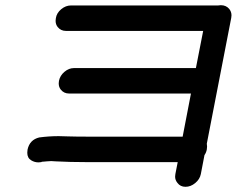

<svg xmlns="http://www.w3.org/2000/svg" viewBox="-20 -654 920 739"><path d="M694 65Q674 65 663 50Q654 39 654 26Q654 21 655 16L664 -30H313Q249 -30 193 -33L177 -34Q168 -34 160.5 -33Q153 -32 149.5 -32Q146 -32 142.5 -31.5Q139 -31 139 -30L128 -29Q113 -29 100 -37Q85 -46 85 -66Q85 -72 86 -78Q94 -116 131 -125Q169 -130 206 -130L243 -129Q270 -128 331 -128H683L715 -294H246Q226 -294 214 -309Q206 -319 206 -333Q206 -338 207 -343Q211 -363 228 -377.5Q245 -392 265 -392H734L762 -535H234Q214 -535 202 -550Q194 -560 194 -574Q194 -579 195 -584Q198 -604 215.5 -618.5Q233 -633 253 -633H819Q824 -634 830 -634Q850 -634 862 -620Q871 -609 871 -595Q871 -590 870 -585L776 -101Q777 -96 777 -90Q777 -85 776 -79Q774 -67 767 -57L753 16Q749 36 731.5 50.5Q714 65 694 65Z"/></svg>

Font: Bad Comic
Style: Italic
Weight: 400
Italic angle: -11°
Designer: GGBotNet
Foundry: GGBotNet
Version: 0.95